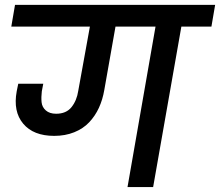

<svg xmlns="http://www.w3.org/2000/svg" viewBox="-20 -760 894 780"><path d="M498 0 611.8 -651.9H449.2L403.8 -395Q397 -355 381.8 -322Q366.7 -289.1 342.3 -263.2Q317.9 -237.3 281.5 -222.7Q245.1 -208 200.2 -208Q115.7 -208 74.2 -257.6Q32.7 -307.1 47.9 -389.2Q48.8 -394 51 -404.5Q53.2 -415 54.2 -419.9H155.8L149.9 -389.2Q147 -365.2 148.9 -345Q150.9 -324.7 166.3 -311.3Q181.6 -297.9 208 -297.9Q249 -297.9 270.5 -324.7Q292 -351.6 297.9 -391.1L345.2 -651.9H25.9L41 -740.2H854L838.9 -651.9H716.8L602.1 0Z"/></svg>

Font: Poppins Medium
Style: Italic
Weight: 500
Italic angle: -10°
Designer: Ninad Kale (Devanagari), Jonny Pinhorn (Latin)
Foundry: Indian Type Foundry
Version: Version 3.200;PS 1.000;hotconv 16.6.54;makeotf.lib2.5.65590